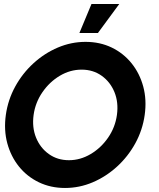

<svg xmlns="http://www.w3.org/2000/svg" viewBox="-20 -921 790 954"><path d="M303 13Q232 13 173.2 -15.2Q114.5 -43.5 74.2 -93.5Q34 -143.5 16.2 -209.2Q-1.5 -275 9 -350Q19.5 -425 55.5 -490.8Q91.5 -556.5 146.2 -606.5Q201 -656.5 267.5 -684.8Q334 -713 405 -713Q476.5 -713 535 -684.8Q593.5 -656.5 633.8 -606.5Q674 -556.5 691.8 -490.8Q709.5 -425 699 -350Q688.5 -275 652.5 -209.2Q616.5 -143.5 561.8 -93.5Q507 -43.5 440.8 -15.2Q374.5 13 303 13ZM322.5 -125Q379 -125 430.5 -155.5Q482 -186 517.2 -237.2Q552.5 -288.5 561 -350Q569.5 -412 548.8 -463Q528 -514 485.2 -544.5Q442.5 -575 385.5 -575Q328.5 -575 277.2 -544.5Q226 -514 190.8 -462.8Q155.5 -411.5 147 -350Q138.5 -288 159.2 -237Q180 -186 222.8 -155.5Q265.5 -125 322.5 -125ZM374.5 -757 434.5 -901H572.5L466.5 -757Z"/></svg>

Font: Urbanist ExtraBold
Style: Italic
Weight: 800
Italic angle: -8°
Designer: Corey Hu
Foundry: Corey Hu
Version: Version 1.321; ttfautohint (v1.8.4.7-5d5b)